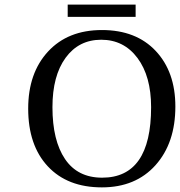

<svg xmlns="http://www.w3.org/2000/svg" viewBox="-20 -799 779 831"><path d="M739 -338Q739 -180 653 -84Q567 12 421 12Q272 12 187 -79Q102 -170 102 -329Q102 -483 188 -576Q274 -669 421 -669Q569 -669 654 -578.5Q739 -488 739 -338ZM634 -335Q634 -469 575 -548Q516 -627 418 -627Q321 -627 264 -549Q207 -471 207 -335Q207 -191 261.5 -110.5Q316 -30 422 -30Q634 -30 634 -335ZM567 -726H273V-779H567Z"/></svg>

Font: myMathFont
Style: Regular
Weight: 400
Designer: Ross Mills, John Hudson & Paul Hanslow, Tiro Typeworks Ltd; with prior portions MicroPress Inc., and Coen Hoffman. Math 
Foundry: Tiro Typeworks Ltd
Version: Version 2.13 b171